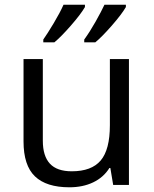

<svg xmlns="http://www.w3.org/2000/svg" viewBox="-20 -786 654 816"><path d="M162 -535V-188Q162 -123 192 -90.5Q222 -58 285 -58Q369 -58 408 -104Q447 -150 447 -254V-535H528V0H461L449 -72H445Q420 -32 376 -11Q332 10 275 10Q177 10 128.5 -36.5Q80 -83 80 -185V-535ZM164 -618Q181 -642 208 -687Q235 -732 250 -766H341V-756Q323 -725 281 -677Q239 -629 211 -606H164ZM338 -618Q362 -651 386.5 -694.5Q411 -738 424 -766H515V-756Q497 -725 455 -677Q413 -629 385 -606H338Z"/></svg>

Font: Stephens Clock
Style: Regular
Weight: 400
Designer: Peter Wiegel (catfonts.de) with slight modifications by DT1.org
Version: Version 0.9.1